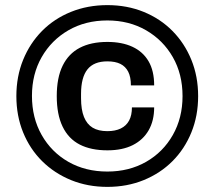

<svg xmlns="http://www.w3.org/2000/svg" viewBox="-20 -719 840 751"><path d="M400 12Q323 12 258 -14.5Q193 -41 145 -88.5Q97 -136 70.5 -201Q44 -266 44 -343Q44 -420 70.5 -485Q97 -550 144.5 -598Q192 -646 257.5 -672.5Q323 -699 400 -699Q477 -699 542 -672.5Q607 -646 654.5 -598Q702 -550 728.5 -485Q755 -420 755 -343Q755 -266 728.5 -201Q702 -136 654.5 -88.5Q607 -41 542 -14.5Q477 12 400 12ZM400 -131Q336 -131 292 -153.5Q248 -176 225 -223.5Q202 -271 202 -343Q202 -415 225 -462Q248 -509 292 -532Q336 -555 400 -555Q457 -555 498 -536Q539 -517 561 -479.5Q583 -442 583 -385H492Q492 -418 481.5 -438.5Q471 -459 451 -469Q431 -479 400 -479Q347 -479 322 -447.5Q297 -416 297 -352V-335Q297 -290 308.5 -261.5Q320 -233 342.5 -219.5Q365 -206 400 -206Q431 -206 452.5 -216.5Q474 -227 485 -247.5Q496 -268 496 -299H583Q583 -247 561.5 -209.5Q540 -172 499.5 -151.5Q459 -131 400 -131ZM400 -48Q485 -48 551.5 -86Q618 -124 656 -191Q694 -258 694 -343Q694 -429 656 -495.5Q618 -562 551.5 -600.5Q485 -639 400 -639Q314 -639 247.5 -600.5Q181 -562 143 -495.5Q105 -429 105 -344Q105 -258 143 -191Q181 -124 247.5 -86Q314 -48 400 -48Z"/></svg>

Font: Archivo SemiExpanded
Style: Bold
Weight: 700
Width: 6
Designer: Hector Gatti
Foundry: Omnibus-Type
Version: Version 2.001